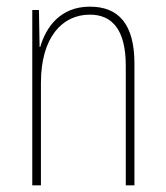

<svg xmlns="http://www.w3.org/2000/svg" viewBox="-20 -557 498 577"><path d="M250 -537C161 -537 118 -475 101 -416H99L97 -527H77V0H103V-308C103 -445 167 -513 250 -513C317 -513 358 -468 358 -359V0H384V-366C384 -485 336 -537 250 -537Z"/></svg>

Font: Noto Sans Malayalam Condensed Thin
Style: Regular
Weight: 100
Width: 3
Designer: Jelle Bosma - Monotype Design Team
Foundry: Monotype Imaging Inc.
Version: Version 2.104